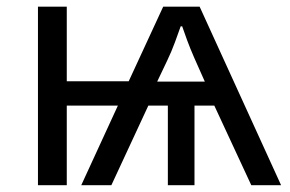

<svg xmlns="http://www.w3.org/2000/svg" viewBox="-20 -543 851 563"><path d="M458.5 -523.4H565.4L804.2 0H716.8L608.4 -233.4H550.3V0H472.2V-233.4H415L306.6 0H218.3L325.7 -233.4H175.8V0H91.3V-523.4H175.8V-304.7H357.4ZM514.2 -465.8H509.8Q503.4 -447.8 493.2 -419.7Q482.9 -391.6 470.2 -365.2L440.9 -303.7H580.6L549.8 -373Q537.6 -400.9 528.6 -425.3Q519.5 -449.7 514.2 -465.8Z"/></svg>

Font: Lunasima
Style: Regular
Weight: 400
Designer: The DocRepair Project, Monotype Design Team
Foundry: Google
Version: Version 2.009